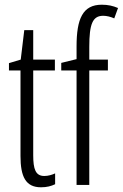

<svg xmlns="http://www.w3.org/2000/svg" viewBox="-20 -785 521 815"><path d="M168 -38C131 -38 121 -67 121 -126V-486H213V-532H121V-657H83L68 -532L18 -517V-486H67V-123C67 -35 89 10 154 10C179 10 197 5 214 -3V-49C201 -43 185 -38 168 -38Z M438 -486V-532H359V-586C359 -683 373 -718 418 -718C433 -718 449 -714 465 -707L481 -751C460 -760 439 -765 412 -765C331 -765 305 -705 305 -588V-534L240 -518V-486H305V0H359V-486Z"/></svg>

Font: Noto Sans Display Condensed Light
Style: Regular
Weight: 300
Width: 3
Designer: Monotype Design Team
Foundry: Monotype Imaging Inc.
Version: Version 1.900